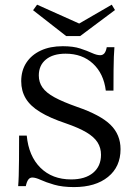

<svg xmlns="http://www.w3.org/2000/svg" viewBox="-20 -777 582 809"><path d="M291.9 11.3Q242.7 11.3 208.1 1.2Q173.4 -8.9 151.6 -19Q129.8 -29 116.1 -29Q105.6 -29 99.2 -20.2Q92.7 -11.3 88.7 7.3H56.5Q58.1 -10.5 58.9 -37.1Q59.7 -63.7 60.1 -104.4Q60.5 -145.2 60.5 -205.6H92.7Q100.8 -119.4 150.4 -70.2Q200 -21 279.8 -21Q338.7 -21 372.2 -48.8Q405.6 -76.6 405.6 -125Q405.6 -154 391.1 -177Q376.6 -200 344 -219.4Q311.3 -238.7 257.3 -257.3Q190.3 -279.8 148.8 -305.2Q107.3 -330.6 88.3 -362.5Q69.4 -394.4 69.4 -434.7Q69.4 -479.8 91.1 -512.9Q112.9 -546 152 -564.1Q191.1 -582.3 244.4 -582.3Q288.7 -582.3 318.1 -572.6Q347.6 -562.9 367.7 -553.6Q387.9 -544.4 402.4 -544.4Q412.9 -544.4 419.8 -552.4Q426.6 -560.5 429.8 -578.2H462.1Q460.5 -559.7 459.7 -537.1Q458.9 -514.5 458.5 -480.6Q458.1 -446.8 458.1 -395.2H425.8Q416.9 -466.9 371.8 -508.9Q326.6 -550.8 256.5 -550.8Q203.2 -550.8 173.4 -526.2Q143.5 -501.6 143.5 -458.9Q143.5 -430.6 158.9 -408.5Q174.2 -386.3 209.7 -366.9Q245.2 -347.6 304.8 -326.6Q403.2 -292.7 445.6 -251.2Q487.9 -209.7 487.9 -148.4Q487.9 -74.2 435.1 -31.5Q382.3 11.3 291.9 11.3ZM450.8 -757.3 464.5 -734.7 317.7 -625H258.9L119.4 -733.9L136.3 -757.3L337.9 -666.9L297.6 -668.5Z"/></svg>

Font: Playfair 12pt
Style: Regular
Weight: 400
Designer: Claus Eggers Sørensen
Foundry: Claus Eggers Sørensen
Version: Version 2.000;gftools[0.9.28]